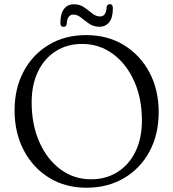

<svg xmlns="http://www.w3.org/2000/svg" viewBox="-20 -884 832 922"><path d="M394 -715.5Q496.5 -715.5 575 -667.5Q653.5 -619.5 697.8 -536Q742 -452.5 742 -345.5Q742 -238.5 698 -156.8Q654 -75 575.8 -28.8Q497.5 17.5 395 17.5Q293.5 17.5 215.8 -30.5Q138 -78.5 94 -162.5Q50 -246.5 50 -354Q50 -459.5 93.5 -541Q137 -622.5 214.5 -669Q292 -715.5 394 -715.5ZM661.5 -305.5Q661.5 -411.5 624.2 -494.5Q587 -577.5 522 -625.2Q457 -673 374.5 -673Q302.5 -673 247.8 -638.2Q193 -603.5 162.5 -540.5Q132 -477.5 132 -392.5Q132 -285.5 169 -202Q206 -118.5 270.5 -70.8Q335 -23 417 -23Q489 -23 544.2 -57.8Q599.5 -92.5 630.5 -156Q661.5 -219.5 661.5 -305.5ZM457.5 -755.5Q429.5 -755.5 408.2 -770.2Q387 -785 369 -799.5Q351 -814 333 -814Q302.5 -814 300.5 -769.5Q298.5 -755 285 -755Q270 -755 270 -774Q270 -819 287.5 -841.2Q305 -863.5 335 -863.5Q363 -863.5 384 -848.8Q405 -834 423 -819.5Q441 -805 460 -805Q490 -805 492 -849Q494 -864 508 -864Q522 -864 522 -844.5Q522 -799.5 504.5 -777.5Q487 -755.5 457.5 -755.5Z"/></svg>

Font: Fraunces 9pt Soft Light
Style: Regular
Weight: 300
Version: Version 1.000;[0bf87f6ff]